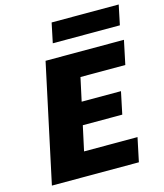

<svg xmlns="http://www.w3.org/2000/svg" viewBox="-124 -941 883 1034"><g transform="rotate(-15 318.0 -424.5)"><path d="M521 0H36L177 -658H614L586 -525H336L251 -133H549ZM153 -271 180 -395H527L501 -271ZM239 -739 262 -849H636L613 -739Z"/></g></svg>

Font: Ysabeau Black
Style: Italic
Weight: 900
Italic angle: -12°
Version: Version 2.000;gftools[0.9.27.dev2+g8671c4b]